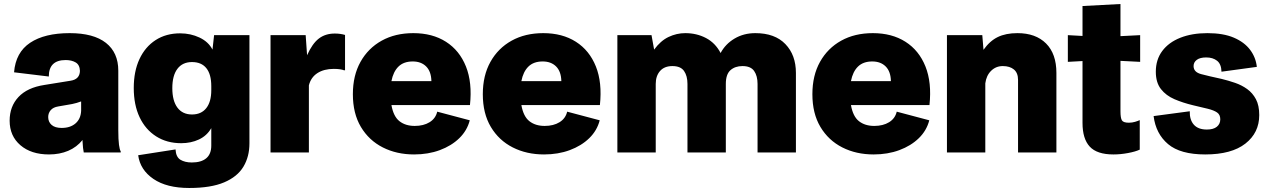

<svg xmlns="http://www.w3.org/2000/svg" viewBox="-20 -759 6319 956"><path d="M224 10Q135 10 81.5 -36Q28 -82 28 -158Q28 -229 72 -276Q116 -323 201 -336L331 -357Q377 -364 378 -406Q377 -436 357 -448Q337 -460 307 -460Q223 -460 223 -378L50 -399Q58 -498 130 -546Q202 -594 327 -594Q446 -594 507.5 -545.5Q569 -497 569 -407V-111Q569 -63 572.5 -37.5Q576 -12 581 -6V0H397Q393 -17 391 -55V-62Q362 -26 319.5 -8Q277 10 224 10ZM287 -122Q330 -122 356 -144.5Q382 -167 384 -207V-254Q373 -250 361.5 -246.5Q350 -243 339 -241L270 -229Q245 -225 232.5 -210.5Q220 -196 220 -176Q220 -152 237 -137Q254 -122 287 -122Z M922 177Q810 177 744 132Q678 87 668 14L854 -15Q856 23 878.5 36.5Q901 50 935 50Q982 50 1007 29Q1032 8 1032 -34V-121Q1010 -83 970.5 -64.5Q931 -46 882 -46Q811 -46 757.5 -80Q704 -114 675 -175.5Q646 -237 646 -321Q646 -404 674.5 -465Q703 -526 755 -559.5Q807 -593 877 -593Q929 -593 973.5 -572Q1018 -551 1038 -512L1046 -584H1222V-45Q1222 21 1192 71Q1162 121 1096 149Q1030 177 922 177ZM936 -189Q982 -189 1007 -220.5Q1032 -252 1032 -310V-330Q1032 -389 1007.5 -419.5Q983 -450 936 -450Q889 -450 863.5 -416.5Q838 -383 838 -320Q838 -257 863.5 -223Q889 -189 936 -189Z M1327 0V-584H1502L1509 -484Q1535 -542 1567.5 -567Q1600 -592 1647 -592Q1675 -592 1698 -585V-409H1693Q1686 -412 1673 -414Q1660 -416 1642 -416Q1593 -416 1560.5 -395Q1528 -374 1518 -334V0Z M2042 10Q1955 10 1886 -25Q1817 -60 1777 -127Q1737 -194 1737 -290Q1737 -383 1775 -451Q1813 -519 1880.5 -556.5Q1948 -594 2038 -594Q2133 -594 2200.5 -551Q2268 -508 2300 -428Q2332 -348 2320 -236H1929Q1939 -179 1969 -155.5Q1999 -132 2045 -132Q2089 -132 2119 -150.5Q2149 -169 2157 -203L2319 -160Q2306 -109 2267 -71Q2228 -33 2170 -11.5Q2112 10 2042 10ZM2035 -453Q1990 -453 1964 -427.5Q1938 -402 1929 -355H2128Q2127 -403 2102 -428Q2077 -453 2035 -453Z M2689 10Q2602 10 2533 -25Q2464 -60 2424 -127Q2384 -194 2384 -290Q2384 -383 2422 -451Q2460 -519 2527.5 -556.5Q2595 -594 2685 -594Q2780 -594 2847.5 -551Q2915 -508 2947 -428Q2979 -348 2967 -236H2576Q2586 -179 2616 -155.5Q2646 -132 2692 -132Q2736 -132 2766 -150.5Q2796 -169 2804 -203L2966 -160Q2953 -109 2914 -71Q2875 -33 2817 -11.5Q2759 10 2689 10ZM2682 -453Q2637 -453 2611 -427.5Q2585 -402 2576 -355H2775Q2774 -403 2749 -428Q2724 -453 2682 -453Z M3054 0V-584H3224L3237 -512Q3269 -556 3309 -575Q3349 -594 3392 -594Q3449 -594 3495.5 -569.5Q3542 -545 3568 -495Q3592 -540 3637.5 -567Q3683 -594 3741 -594Q3838 -594 3890.5 -539.5Q3943 -485 3943 -396V0H3752V-341Q3752 -381 3735 -405.5Q3718 -430 3677 -430Q3640 -430 3617 -409.5Q3594 -389 3594 -341V0H3403V-341Q3403 -381 3386 -405.5Q3369 -430 3328 -430Q3288 -430 3266.5 -405.5Q3245 -381 3245 -341V0Z M4330 10Q4243 10 4174 -25Q4105 -60 4065 -127Q4025 -194 4025 -290Q4025 -383 4063 -451Q4101 -519 4168.5 -556.5Q4236 -594 4326 -594Q4421 -594 4488.5 -551Q4556 -508 4588 -428Q4620 -348 4608 -236H4217Q4227 -179 4257 -155.5Q4287 -132 4333 -132Q4377 -132 4407 -150.5Q4437 -169 4445 -203L4607 -160Q4594 -109 4555 -71Q4516 -33 4458 -11.5Q4400 10 4330 10ZM4323 -453Q4278 -453 4252 -427.5Q4226 -402 4217 -355H4416Q4415 -403 4390 -428Q4365 -453 4323 -453Z M4695 0V-584H4871L4877 -511Q4908 -555 4948 -574.5Q4988 -594 5046 -594Q5137 -594 5188.5 -542.5Q5240 -491 5240 -396V0H5049V-361Q5049 -396 5028.5 -413Q5008 -430 4973 -430Q4939 -430 4915 -406.5Q4891 -383 4886 -344V0Z M5524 10Q5442 10 5406 -29Q5370 -68 5370 -147V-455L5297 -451V-584L5370 -580V-729L5559 -739V-579L5657 -584V-451L5559 -456V-205Q5559 -172 5566 -160Q5573 -148 5601 -148Q5617 -148 5632 -152.5Q5647 -157 5655 -161V-14Q5634 -4 5596.5 3Q5559 10 5524 10Z M5981 10Q5857 10 5796 -41.5Q5735 -93 5724 -181L5904 -205Q5903 -162 5924.5 -138Q5946 -114 5989 -114Q6022 -114 6039 -128Q6056 -142 6056 -165Q6056 -188 6040 -199Q6024 -210 5993.5 -217.5Q5963 -225 5920 -235Q5870 -247 5828 -265Q5786 -283 5760.5 -315.5Q5735 -348 5735 -402Q5735 -462 5767 -505Q5799 -548 5857 -571Q5915 -594 5992 -594Q6071 -594 6123.5 -571.5Q6176 -549 6204.5 -511Q6233 -473 6238 -426L6062 -402Q6061 -440 6040 -456.5Q6019 -473 5986 -473Q5955 -473 5939 -461Q5923 -449 5923 -430Q5923 -400 5960.5 -390Q5998 -380 6063 -366Q6096 -358 6129.5 -346.5Q6163 -335 6190 -315.5Q6217 -296 6233.5 -265Q6250 -234 6250 -186Q6250 -98 6181 -44Q6112 10 5981 10Z"/></svg>

Font: BDO Grotesk Black
Style: Regular
Weight: 900
Designer: Deni Anggara
Foundry: Lokal Container
Version: Version 2.000